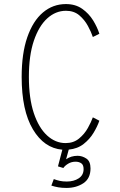

<svg xmlns="http://www.w3.org/2000/svg" viewBox="-20 -726 590 944"><path d="M307 198Q284.5 198 267 195Q249.5 192 232.5 186.5L244.5 154.5Q259 160 273.8 163.2Q288.5 166.5 308.5 166.5Q343 166.5 367 150.8Q391 135 391 105.5Q391 84.5 379.5 76.8Q368 69 351.5 69Q331.5 69 315.2 78.8Q299 88.5 291.5 100L265 92L286.5 10Q197 2.5 141.8 -90Q86.5 -182.5 86.5 -348Q86.5 -463 114.2 -543Q142 -623 191 -664.5Q240 -706 304 -706Q351 -706 384 -682.8Q417 -659.5 437.8 -625.8Q458.5 -592 468.5 -560L436.5 -544Q428.5 -568.5 412.2 -598.5Q396 -628.5 369.8 -650.8Q343.5 -673 304.5 -673Q253.5 -673 212.2 -635.5Q171 -598 146.5 -525.8Q122 -453.5 122 -348Q122 -242.5 146.2 -170Q170.5 -97.5 211.5 -60Q252.5 -22.5 302.5 -22.5Q341.5 -22.5 368.5 -44.8Q395.5 -67 412 -96.8Q428.5 -126.5 436.5 -149L468.5 -132.5Q459 -104.5 440 -73Q421 -41.5 391 -18Q361 5.5 318 9.5L305 57Q329.5 40 361.5 40Q384 40 404.5 53.5Q425 67 425 102Q425 151.5 390 174.8Q355 198 307 198Z"/></svg>

Font: Trispace SemiCondensed Thin
Style: Regular
Weight: 100
Width: 4
Designer: Tyler Finck
Foundry: Etcetera Type Company
Version: Version 1.210; ttfautohint (v1.8.3)